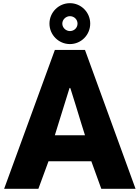

<svg xmlns="http://www.w3.org/2000/svg" viewBox="-20 -1127 880 1211"><path d="M549 -978C549 -1049 492 -1107 421 -1107C350 -1107 292 -1049 292 -978C292 -907 350 -849 421 -849C492 -849 549 -907 549 -978ZM469 -978C469 -952 448 -931 421 -931C396 -931 373 -952 373 -978C373 -1004 396 -1025 421 -1025C448 -1025 469 -1004 469 -978ZM556 -110 619 64H835L516 -812H326L6 64H222L286 -110ZM516 -274H326C330 -286 347 -342 347 -342C368 -410 399 -511 417 -567C418 -571 420 -573 421 -573C422 -573 424 -571 425 -567C443 -512 473 -412 494 -344C494 -344 512 -287 516 -274Z"/></svg>

Font: LINE Seed JP_OTF ExtraBold
Style: Regular
Weight: 800
Designer: LY Corporation & Fontrix & Fontworks
Version: Version 1.013